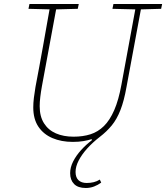

<svg xmlns="http://www.w3.org/2000/svg" viewBox="-20 -696 829 958"><path d="M238 -649 122 -652 127 -676H373L368 -652L253 -649ZM408 242Q369 242 349.5 222Q330 202 330 168Q330 139 345 109.5Q360 80 384.5 53Q409 26 438 4V-2Q420 4 396.5 8Q373 12 343 12Q286 12 241.5 -7Q197 -26 171.5 -64Q146 -102 146 -160Q146 -182 149 -207.5Q152 -233 157 -262L176 -363Q186 -415 195 -467.5Q204 -520 213.5 -572Q223 -624 232 -676H265L189 -265Q184 -237 181 -212Q178 -187 178 -166Q178 -115 199.5 -81Q221 -47 259 -30.5Q297 -14 347 -14Q394 -14 431.5 -26Q469 -38 498.5 -67Q528 -96 550 -146.5Q572 -197 586 -274L660 -676H688L611 -261Q599 -193 581 -147Q563 -101 537.5 -70Q512 -39 478 -13Q442 15 415 45Q388 75 372.5 105Q357 135 357 162Q357 189 371.5 203Q386 217 413 217Q431 217 447.5 213Q464 209 478 200L485 215Q469 227 449.5 234.5Q430 242 408 242ZM663 -649 541 -652 546 -676H789L784 -652L676 -649Z"/></svg>

Font: Source Serif 4 ExtraLight
Style: Italic
Weight: 250
Italic angle: -12°
Designer: Frank Grießhammer
Foundry: Adobe Systems Incorporated
Version: Version 4.004;hotconv 1.0.116;makeotfexe 2.5.65601